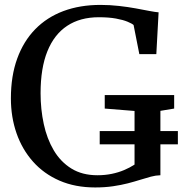

<svg xmlns="http://www.w3.org/2000/svg" viewBox="-20 -772 763 802"><path d="M377.5 11Q294 11 228.5 -17.5Q163 -46 117.8 -97Q72.5 -148 49 -215.5Q25.5 -283 25.5 -361Q25.5 -454.5 51.8 -527Q78 -599.5 127 -649.8Q176 -700 245 -725.8Q314 -751.5 399.5 -751.5Q439 -751.5 476.8 -747.2Q514.5 -743 547 -737Q579.5 -731 604.2 -726.2Q629 -721.5 642.5 -720.5L633 -546H562L538 -667.5Q531.5 -673.5 513 -681.2Q494.5 -689 464.5 -694.5Q434.5 -700 393 -700Q315 -700 260.8 -664.2Q206.5 -628.5 178 -558Q149.5 -487.5 149.5 -382.5Q149.5 -315.5 162.8 -254Q176 -192.5 204.5 -144.2Q233 -96 278.2 -68Q323.5 -40 387 -40Q419 -40 446.8 -45.8Q474.5 -51.5 498.2 -61.5Q522 -71.5 542 -84.5V-308.5L417.5 -318.5V-375H707.5V-318.5L650 -309V-40Q630.5 -39.5 610 -34Q589.5 -28.5 565.8 -21Q542 -13.5 514 -6.2Q486 1 452 6Q418 11 377.5 11ZM396.5 -169V-224.5H723V-169Z"/></svg>

Font: Merriweather 28pt
Style: Regular
Weight: 400
Version: Version 2.100